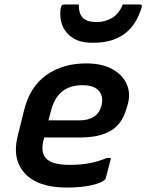

<svg xmlns="http://www.w3.org/2000/svg" viewBox="-20 -832 658 863"><path d="M367 -547Q438 -547 484.5 -521.5Q531 -496 549.5 -454Q568 -412 554 -362L549 -346Q530 -276 479 -245Q428 -214 339 -214H179L177 -208Q161 -150 186 -121Q213 -91 292 -91Q344 -91 382.5 -98.5Q421 -106 461 -122H479Q468 -77 456 -33Q455 -30 454 -28Q453 -26 451 -24Q437 -10 391.5 0.5Q346 11 280 11Q150 11 91.5 -53Q33 -117 60 -223L88 -335Q114 -442 188 -494.5Q262 -547 367 -547ZM350 -449Q295 -449 259.5 -421Q224 -393 208 -330L198 -291H338Q376 -291 401.5 -307Q427 -323 436 -357Q447 -401 422 -426Q412 -437 394 -443Q376 -449 350 -449ZM414 -733Q453 -733 484 -751.5Q515 -770 532 -812H606Q616 -812 617.5 -808Q619 -804 614 -790Q589 -714 535.5 -677Q482 -640 404 -640H391Q342 -640 309 -660.5Q276 -681 261.5 -715Q247 -749 252 -790Q254 -804 258 -808Q262 -812 272 -812H334Q334 -770 352.5 -751.5Q371 -733 414 -733Z"/></svg>

Font: Recursive Sn Lnr St SmB
Style: Italic
Weight: 600
Italic angle: -15°
Version: Version 1.079;hotconv 1.0.112;makeotfexe 2.5.65598; ttfautoh